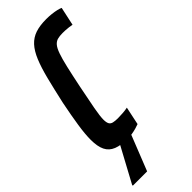

<svg xmlns="http://www.w3.org/2000/svg" viewBox="-286 -728 950 950"><g transform="rotate(-45 188.5 -253.0)"><path d="M153 8Q104 8 74 -4Q44 -16 30.5 -43.5Q17 -71 17 -118Q17 -157 25.5 -213Q34 -269 49 -344Q67 -425 82 -484.5Q97 -544 114 -585Q131 -626 153.5 -650.5Q176 -675 207.5 -685.5Q239 -696 284 -696Q303 -696 321 -694Q339 -692 354 -688.5Q369 -685 377 -681L356 -584Q346 -586 334.5 -587.5Q323 -589 312 -589.5Q301 -590 292 -590Q271 -590 256.5 -586Q242 -582 231 -569Q220 -556 210.5 -529Q201 -502 190.5 -457Q180 -412 166 -344Q150 -266 141 -216.5Q132 -167 132 -144Q132 -124 137.5 -114Q143 -104 156 -101Q169 -98 188 -98Q205 -98 224 -99.5Q243 -101 256 -104L236 -9Q226 -5 211.5 -1Q197 3 182 5.5Q167 8 153 8ZM4 190V185L113 -17H184V-12L104 190Z"/></g></svg>

Font: Saira ExtraCondensed
Style: Bold Italic
Weight: 700
Width: 2
Italic angle: -12°
Designer: Hector Gatti with collaboration of the Omnibus-Type team
Foundry: Omnibus-Type
Version: Version 1.101